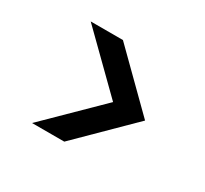

<svg xmlns="http://www.w3.org/2000/svg" viewBox="-101 -732 793 743"><g transform="rotate(30 295.0 -361.0)"><path d="M112 -588H256L486 -361L256 -134H112L343 -361Z"/></g></svg>

Font: MSTAGE Medium
Style: Regular
Weight: 500
Designer: Ninad Kale (Devanagari), Jonny Pinhorn (Latin)
Foundry: Indian Type Foundry
Version: 4.004